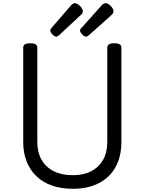

<svg xmlns="http://www.w3.org/2000/svg" viewBox="-20 -1160 903 1199"><path d="M434 19Q362 19 305 -1Q248 -21 208 -59Q168 -97 146.5 -151Q125 -205 125 -273V-863Q125 -877 136 -883.5Q147 -890 169 -890Q191 -890 202 -883.5Q213 -877 213 -863V-273Q213 -209 239.5 -162.5Q266 -116 315.5 -91Q365 -66 434 -66Q502 -66 550 -91Q598 -116 624 -162.5Q650 -209 650 -273V-863Q650 -877 661 -883.5Q672 -890 694 -890Q738 -890 738 -863V-273Q738 -182 701.5 -116.5Q665 -51 597 -16Q529 19 434 19ZM331 -931Q321 -931 307.5 -945Q294 -959 294 -969Q294 -973 295 -976Q296 -979 302 -986L426 -1129Q431 -1134 436.5 -1137Q442 -1140 447 -1140Q458 -1140 469.5 -1131.5Q481 -1123 489 -1111.5Q497 -1100 497 -1090Q497 -1083 494.5 -1077.5Q492 -1072 482 -1064L350 -941Q344 -937 339.5 -934Q335 -931 331 -931ZM517 -931Q507 -931 493.5 -945Q480 -959 480 -969Q480 -973 481 -976.5Q482 -980 489 -986L617 -1129Q622 -1134 627.5 -1137Q633 -1140 639 -1140Q650 -1140 661.5 -1131.5Q673 -1123 681 -1111.5Q689 -1100 689 -1090Q689 -1083 686 -1077.5Q683 -1072 674 -1064L536 -941Q531 -937 526 -934Q521 -931 517 -931Z"/></svg>

Font: Playwrite GB S
Style: Regular
Weight: 400
Designer: Veronika Burian, José Scaglione
Foundry: TypeTogether
Version: Version 1.000